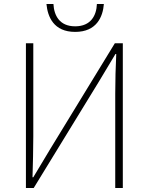

<svg xmlns="http://www.w3.org/2000/svg" viewBox="-20 -943 745 963"><path d="M110 0H149L475 -532L559 -672H563C560 -604 558 -542 558 -473V0H596V-726H556L231 -194L147 -54H143C145 -124 147 -191 147 -259V-726H110ZM357 -783C465 -783 496 -859 501 -923H466C464 -866 436 -811 357 -811C278 -811 251 -866 248 -923H213C219 -859 249 -783 357 -783Z"/></svg>

Font: Noto Sans Japanese Thin
Style: Regular
Weight: 100
Designer: Ryoko NISHIZUKA (kana & ideographs); Paul D. Hunt (Latin, Greek & Cyrillic); Wenlong ZHANG (bopomofo); Sandoll Communica
Foundry: Adobe Systems Incorporated
Version: Version 1.000;PS 1;hotconv 1.0.78;makeotf.lib2.5.61930